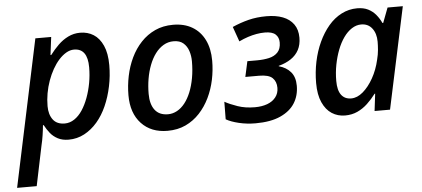

<svg xmlns="http://www.w3.org/2000/svg" viewBox="-79 -662 2229 1015"><g transform="rotate(-5 1035.5 -154.5)"><path d="M-27 240 138 -539H222L210 -444H214Q235 -472 259 -495.5Q283 -519 312.5 -533.5Q342 -548 376 -548Q416 -548 447 -528.5Q478 -509 496.5 -468Q515 -427 515 -364Q515 -307 503.5 -252Q492 -197 471 -149.5Q450 -102 419.5 -66.5Q389 -31 350.5 -10.5Q312 10 267 10Q234 10 210 -2.5Q186 -15 170 -35Q154 -55 142 -78H138Q136 -55 131.5 -25.5Q127 4 121 28L77 240ZM254 -77Q281 -77 305 -93Q329 -109 347.5 -137Q366 -165 379.5 -201.5Q393 -238 400.5 -279Q408 -320 408 -362Q408 -412 390 -437Q372 -462 336 -462Q315 -462 294.5 -450Q274 -438 255.5 -417.5Q237 -397 221.5 -369.5Q206 -342 194.5 -310Q183 -278 177 -244Q171 -210 171 -176Q171 -132 191.5 -104.5Q212 -77 254 -77Z M792 9Q705 9 653.5 -46Q602 -101 602 -196Q602 -247 612.5 -298Q623 -349 644.5 -394Q666 -439 698.5 -473.5Q731 -508 773.5 -527.5Q816 -547 869 -547Q928 -547 970.5 -522Q1013 -497 1036 -450.5Q1059 -404 1059 -340Q1059 -289 1048.5 -239Q1038 -189 1016.5 -144.5Q995 -100 963 -65.5Q931 -31 888.5 -11Q846 9 792 9ZM802 -78Q827 -78 850 -90.5Q873 -103 891.5 -126.5Q910 -150 923.5 -183Q937 -216 944.5 -257.5Q952 -299 952 -346Q952 -375 943.5 -401Q935 -427 916 -443.5Q897 -460 864 -460Q835 -460 810.5 -445.5Q786 -431 767 -405.5Q748 -380 735 -346Q722 -312 715.5 -273.5Q709 -235 709 -194Q709 -139 732.5 -108.5Q756 -78 802 -78Z M1259 10Q1213 10 1171 0Q1129 -10 1103 -25L1104 -118Q1131 -103 1171.5 -89Q1212 -75 1263 -75Q1300 -75 1328.5 -85.5Q1357 -96 1373.5 -117Q1390 -138 1390 -167Q1390 -200 1370 -219.5Q1350 -239 1299 -239H1226L1244 -321H1295Q1330 -321 1359 -327.5Q1388 -334 1405.5 -352.5Q1423 -371 1423 -405Q1423 -432 1405.5 -448Q1388 -464 1349 -464Q1327 -464 1304.5 -460Q1282 -456 1259 -448.5Q1236 -441 1211 -429L1183 -508Q1226 -527 1269.5 -538Q1313 -549 1365 -549Q1415 -549 1451.5 -535Q1488 -521 1508.5 -492.5Q1529 -464 1529 -421Q1529 -384 1514.5 -356.5Q1500 -329 1472.5 -310.5Q1445 -292 1407 -282V-280Q1447 -269 1470 -242Q1493 -215 1493 -169Q1493 -117 1468 -77Q1443 -37 1391 -13.5Q1339 10 1259 10Z M1734 10Q1695 10 1664 -10Q1633 -30 1614.5 -71Q1596 -112 1596 -174Q1596 -232 1607.5 -287Q1619 -342 1641 -389.5Q1663 -437 1693.5 -473Q1724 -509 1763 -529Q1802 -549 1846 -549Q1880 -549 1904 -537Q1928 -525 1945 -504.5Q1962 -484 1973 -460H1977L2007 -539H2088L1973 0H1891L1902 -91H1899Q1878 -63 1853.5 -40Q1829 -17 1799.5 -3.5Q1770 10 1734 10ZM1774 -77Q1806 -77 1836.5 -103Q1867 -129 1891.5 -172.5Q1916 -216 1928 -269Q1935 -296 1937 -320Q1939 -344 1939 -364Q1939 -407 1918 -434.5Q1897 -462 1860 -462Q1834 -462 1810 -446.5Q1786 -431 1766.5 -403.5Q1747 -376 1733 -339.5Q1719 -303 1711 -261.5Q1703 -220 1703 -176Q1703 -126 1721.5 -101.5Q1740 -77 1774 -77Z"/></g></svg>

Font: Noto Sans Display Medium
Style: Italic
Weight: 500
Italic angle: -12°
Designer: Monotype Design Team
Foundry: Monotype Imaging Inc.
Version: Version 2.003